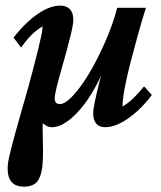

<svg xmlns="http://www.w3.org/2000/svg" viewBox="-20 -454 584 697"><path d="M502.9 -140.6 531.2 -109.4Q506.8 -76.2 477.5 -49.8Q448.2 -23.4 418.5 -7.8Q388.7 7.8 362.3 7.8Q340.8 7.8 329.6 -4.9Q318.4 -17.6 318.4 -42Q318.4 -56.6 324.7 -87.4Q331.1 -118.2 343.3 -166Q355.5 -213.9 376 -281.2H384.8Q366.2 -218.8 340.3 -165.5Q314.5 -112.3 284.7 -73.7Q254.9 -35.2 225.1 -13.7Q195.3 7.8 168 7.8Q153.3 7.8 139.2 -3.4Q125 -14.6 117.2 -35.2L136.7 -40Q134.8 -12.7 134.8 14.6Q134.8 42 135.7 68.4Q136.7 94.7 135.7 119.1Q134.8 171.9 120.1 197.8Q105.5 223.6 67.4 223.6Q40 223.6 25.9 210.4Q11.7 197.3 8.8 174.3Q5.9 151.4 11.7 122.1Q22.5 76.2 37.1 22.9Q51.8 -30.3 67.9 -85.4Q84 -140.6 97.7 -193.4Q110.4 -241.2 118.2 -273.4Q126 -305.7 130.4 -326.7Q134.8 -347.7 134.8 -358.4Q114.3 -346.7 95.2 -328.1Q76.2 -309.6 56.6 -281.2L29.3 -317.4Q53.7 -349.6 82.5 -376Q111.3 -402.3 141.1 -418Q170.9 -433.6 198.2 -433.6Q220.7 -433.6 233.4 -420.9Q246.1 -408.2 246.1 -382.8Q246.1 -367.2 239.3 -337.9Q232.4 -308.6 222.7 -272.5Q212.9 -236.3 202.6 -200.7Q192.4 -165 185.5 -137.2Q178.7 -109.4 178.7 -96.7Q178.7 -86.9 183.1 -81.5Q187.5 -76.2 197.3 -76.2Q212.9 -76.2 234.4 -96.2Q255.9 -116.2 280.3 -151.4Q304.7 -186.5 328.1 -231.4Q351.6 -276.4 372.1 -326.2Q392.6 -376 405.3 -425.8H509.8Q495.1 -379.9 480.5 -327.1Q465.8 -274.4 452.6 -223.1Q439.5 -171.9 432.1 -130.9Q424.8 -89.8 424.8 -67.4Q445.3 -79.1 464.4 -97.7Q483.4 -116.2 502.9 -140.6Z"/></svg>

Font: Crimson Pro ExtraLight SemiBold
Style: Italic
Weight: 600
Italic angle: -12°
Version: Version 1.002